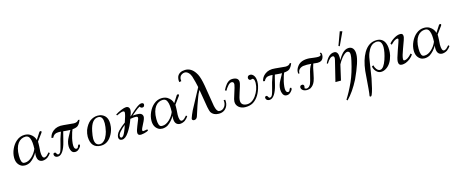

<svg xmlns="http://www.w3.org/2000/svg" viewBox="-50 -1528 6407 2672"><g transform="rotate(-15 3153.5 -192.0)"><path d="M509.7 -89.1C490.3 -67.4 476.6 -53.7 470.9 -49.1C456 -38.9 444.6 -34.3 436.6 -34.3C409.1 -34.3 400 -73.1 400 -126.9C400 -138.3 401.1 -162.3 404.6 -198.9C405.7 -229.7 406.9 -253.7 405.7 -270.9C443.4 -324.6 469.7 -360 483.4 -377.1C486.9 -382.9 489.1 -387.4 489.1 -392C489.1 -400 484.6 -403.4 475.4 -403.4C469.7 -403.4 464 -401.1 459.4 -396.6C448 -380.6 426.3 -347.4 395.4 -297.1C387.4 -334.9 363.4 -366.9 323.4 -392C300.6 -404.6 275.4 -410.3 246.9 -410.3C203.4 -410.3 163.4 -395.4 128 -364.6C99.4 -340.6 74.3 -307.4 54.9 -265.1C35.4 -222.9 26.3 -181.7 26.3 -140.6C26.3 -82.3 46.9 -38.9 89.1 -12.6C106.3 -2.3 124.6 2.3 146.3 2.3C172.6 2.3 198.9 -4.6 224 -18.3C266.3 -46.9 300.6 -85.7 329.1 -134.9C325.7 -120 324.6 -107.4 324.6 -96C324.6 -34.3 348.6 -1.1 397.7 2.3C424 2.3 449.1 -5.7 473.1 -20.6C494.9 -37.7 510.9 -54.9 523.4 -74.3ZM330.3 -187.4C314.3 -147.4 290.3 -113.1 258.3 -82.3C224 -51.4 190.9 -35.4 157.7 -35.4C150.9 -35.4 144 -35.4 138.3 -36.6C112 -42.3 98.3 -80 98.3 -148.6C98.3 -307.4 168 -382.9 254.9 -382.9C283.4 -382.9 304 -368 314.3 -339.4C329.1 -305.1 333.7 -254.9 330.3 -187.4Z M1022.9 -418.3C1011.4 -397.7 988.6 -387.4 955.4 -387.4C952 -387.4 901.7 -392 806.9 -401.1C746.3 -408 697.1 -396.6 659.4 -366.9C626.3 -341.7 606.9 -309.7 600 -272L624 -267.4C641.1 -305.1 668.6 -323.4 706.3 -323.4C715.4 -324.6 730.3 -324.6 749.7 -322.3C741.7 -302.9 737.1 -288 733.7 -276.6C722.3 -248 710.9 -208 698.3 -154.3C685.7 -105.1 676.6 -74.3 670.9 -61.7C660.6 -36.6 646.9 -25.1 629.7 -26.3C606.9 -33.1 610.3 -68.6 587.4 -61.7C574.9 -61.7 568 -54.9 568 -40C568 -35.4 569.1 -30.9 570.3 -27.4C577.1 -8 594.3 2.3 620.6 2.3C675.4 2.3 718.9 -69.7 745.1 -176C766.9 -264 778.3 -310.9 781.7 -318.9C828.6 -314.3 861.7 -312 883.4 -312C862.9 -272 846.9 -243.4 836.6 -226.3C812.6 -184 800 -141.7 800 -98.3C800 -78.9 803.4 -60.6 809.1 -45.7C819.4 -13.7 838.9 2.3 868.6 2.3C896 2.3 914.3 -8 938.3 -35.4C950.9 -49.1 956.6 -60.6 956.6 -70.9C956.6 -81.1 953.1 -85.7 945.1 -85.7C941.7 -85.7 938.3 -84.6 937.1 -83.4C928 -75.4 922.3 -50.3 917.7 -45.7C907.4 -35.4 896 -34.3 883.4 -41.1C867.4 -50.3 861.7 -76.6 865.1 -121.1C869.7 -170.3 881.1 -220.6 898.3 -272C902.9 -286.9 908.6 -300.6 914.3 -313.1C955.4 -316.6 982.9 -325.7 997.7 -340.6C1017.1 -360 1032 -385.1 1042.3 -414.9Z M1373.7 -56C1427.4 -124.6 1441.1 -197.7 1441.1 -252.6C1441.1 -333.7 1406.9 -382.9 1338.3 -402.3C1325.7 -404.6 1312 -405.7 1299.4 -405.7C1261.7 -405.7 1224 -393.1 1188.6 -368C1155.4 -341.7 1128 -301.7 1107.4 -250.3C1097.1 -218.3 1091.4 -186.3 1091.4 -155.4C1094.9 -48 1141.7 6.9 1232 10.3C1288 12.6 1334.9 -9.1 1373.7 -56ZM1353.1 -160C1346.3 -133.7 1334.9 -104 1317.7 -73.1C1291.4 -33.1 1261.7 -13.7 1230.9 -13.7C1181.7 -13.7 1157.7 -46.9 1157.7 -114.3C1157.7 -138.3 1162.3 -172.6 1171.4 -217.1C1195.4 -332.6 1242.3 -387.4 1309.7 -382.9C1349.7 -379.4 1369.1 -344 1369.1 -278.9C1369.1 -245.7 1363.4 -205.7 1353.1 -160Z M1964.6 -394.3C1961.1 -406.9 1950.9 -413.7 1932.6 -413.7C1926.9 -413.7 1922.3 -412.6 1916.6 -411.4C1892.6 -404.6 1854.9 -378.3 1804.6 -333.7L1739.4 -274.3C1754.3 -312 1762.3 -341.7 1762.3 -363.4C1762.3 -376 1760 -386.3 1755.4 -394.3C1747.4 -409.1 1732.6 -417.1 1712 -417.1C1694.9 -417.1 1670.9 -410.3 1640 -397.7C1609.1 -385.1 1580.6 -370.3 1554.3 -353.1L1563.4 -338.3C1604.6 -357.7 1635.4 -370.3 1654.9 -370.3C1669.7 -370.3 1677.7 -363.4 1677.7 -350.9C1677.7 -326.9 1665.1 -282.3 1641.1 -214.9C1604.6 -188.6 1570.3 -160 1538.3 -126.9C1512 -98.3 1498.3 -68.6 1497.1 -40C1498.3 -9.1 1514.3 5.7 1544 5.7C1577.1 5.7 1610.3 -19.4 1643.4 -69.7C1677.7 -120 1706.3 -178.3 1729.1 -244.6C1748.6 -248 1765.7 -250.3 1781.7 -251.4C1800 -252.6 1812.6 -251.4 1820.6 -250.3C1837.7 -246.9 1841.1 -233.1 1830.9 -208L1796.6 -122.3C1779.4 -82.3 1771.4 -51.4 1771.4 -30.9C1771.4 4.6 1801.1 14.9 1861.7 0C1889.1 -6.9 1908.6 -13.7 1921.1 -21.7C1924.6 -25.1 1924.6 -29.7 1923.4 -34.3C1922.3 -40 1917.7 -42.3 1910.9 -41.1C1906.3 -41.1 1875.4 -33.1 1861.7 -33.1C1851.4 -33.1 1846.9 -38.9 1846.9 -49.1C1846.9 -60.6 1858.3 -88 1882.3 -132.6C1906.3 -177.1 1917.7 -209.1 1916.6 -228.6C1913.1 -265.1 1885.7 -283.4 1832 -282.3C1802.3 -282.3 1781.7 -281.1 1770.3 -278.9L1824 -323.4C1851.4 -347.4 1876.6 -365.7 1898.3 -376C1905.1 -358.9 1917.7 -352 1937.1 -353.1C1956.6 -354.3 1965.7 -374.9 1964.6 -394.3ZM1632 -182.9C1624 -154.3 1612.6 -123.4 1598.9 -92.6C1580.6 -46.9 1561.1 -24 1541.7 -24C1530.3 -27.4 1524.6 -35.4 1524.6 -49.1C1524.6 -66.3 1533.7 -85.7 1552 -107.4C1582.9 -141.7 1609.1 -166.9 1632 -182.9Z M2489.1 -89.1C2469.7 -67.4 2456 -53.7 2450.3 -49.1C2435.4 -38.9 2424 -34.3 2416 -34.3C2388.6 -34.3 2379.4 -73.1 2379.4 -126.9C2379.4 -138.3 2380.6 -162.3 2384 -198.9C2385.1 -229.7 2386.3 -253.7 2385.1 -270.9C2422.9 -324.6 2449.1 -360 2462.9 -377.1C2466.3 -382.9 2468.6 -387.4 2468.6 -392C2468.6 -400 2464 -403.4 2454.9 -403.4C2449.1 -403.4 2443.4 -401.1 2438.9 -396.6C2427.4 -380.6 2405.7 -347.4 2374.9 -297.1C2366.9 -334.9 2342.9 -366.9 2302.9 -392C2280 -404.6 2254.9 -410.3 2226.3 -410.3C2182.9 -410.3 2142.9 -395.4 2107.4 -364.6C2078.9 -340.6 2053.7 -307.4 2034.3 -265.1C2014.9 -222.9 2005.7 -181.7 2005.7 -140.6C2005.7 -82.3 2026.3 -38.9 2068.6 -12.6C2085.7 -2.3 2104 2.3 2125.7 2.3C2152 2.3 2178.3 -4.6 2203.4 -18.3C2245.7 -46.9 2280 -85.7 2308.6 -134.9C2305.1 -120 2304 -107.4 2304 -96C2304 -34.3 2328 -1.1 2377.1 2.3C2403.4 2.3 2428.6 -5.7 2452.6 -20.6C2474.3 -37.7 2490.3 -54.9 2502.9 -74.3ZM2309.7 -187.4C2293.7 -147.4 2269.7 -113.1 2237.7 -82.3C2203.4 -51.4 2170.3 -35.4 2137.1 -35.4C2130.3 -35.4 2123.4 -35.4 2117.7 -36.6C2091.4 -42.3 2077.7 -80 2077.7 -148.6C2077.7 -307.4 2147.4 -382.9 2234.3 -382.9C2262.9 -382.9 2283.4 -368 2293.7 -339.4C2308.6 -305.1 2313.1 -254.9 2309.7 -187.4Z M3050.3 -158.9C3056 -124.6 3050.3 -94.9 3033.1 -68.6C3011.4 -37.7 2984 -24 2950.9 -29.7C2928 -32 2910.9 -60.6 2898.3 -116.6L2859.4 -355.4C2845.7 -448 2830.9 -516.6 2813.7 -561.1C2805.7 -582.9 2795.4 -603.4 2781.7 -622.9C2744 -678.9 2696 -706.3 2638.9 -705.1C2584 -704 2546.3 -683.4 2526.9 -644.6C2516.6 -618.3 2514.3 -590.9 2518.9 -562.3L2549.7 -568C2546.3 -589.7 2547.4 -610.3 2555.4 -627.4C2564.6 -653.7 2598.9 -672 2626.3 -672C2666.3 -672 2699.4 -633.1 2714.3 -588.6C2732.6 -528 2746.3 -474.3 2755.4 -427.4L2597.7 -132.6C2578.3 -91.4 2564.6 -58.3 2556.6 -33.1C2546.3 -6.9 2571.4 3.4 2581.7 2.3C2605.7 3.4 2622.9 -10.3 2632 -36.6C2665.1 -142.9 2694.9 -229.7 2721.1 -297.1C2726.9 -316.6 2740.6 -345.1 2762.3 -384L2805.7 -125.7C2813.7 -85.7 2821.7 -59.4 2827.4 -49.1C2849.1 -13.7 2884.6 4.6 2934.9 5.7C2990.9 6.9 3030.9 -14.9 3057.1 -59.4C3073.1 -88 3078.9 -121.1 3073.1 -160Z M3564.6 -228.6C3569.1 -250.3 3571.4 -270.9 3571.4 -290.3C3571.4 -330.3 3562.3 -361.1 3542.9 -382.9C3528 -398.9 3512 -406.9 3494.9 -405.7C3470.9 -404.6 3458.3 -393.1 3456 -371.4C3453.7 -355.4 3467.4 -328 3500.6 -339.4C3504 -341.7 3506.3 -342.9 3509.7 -342.9C3531.4 -342.9 3542.9 -321.1 3542.9 -277.7C3541.7 -213.7 3520 -153.1 3478.9 -94.9C3437.7 -40 3390.9 -14.9 3337.1 -20.6C3290.3 -26.3 3266.3 -50.3 3266.3 -93.7C3266.3 -117.7 3275.4 -154.3 3292.6 -204.6C3314.3 -269.7 3325.7 -308.6 3328 -321.1C3330.3 -330.3 3331.4 -338.3 3331.4 -346.3C3331.4 -390.9 3301.7 -413.7 3242.3 -413.7C3211.4 -414.9 3182.9 -400 3155.4 -370.3C3136 -346.3 3117.7 -318.9 3102.9 -286.9L3122.3 -276.6C3134.9 -299.4 3147.4 -318.9 3161.1 -333.7C3180.6 -357.7 3198.9 -371.4 3218.3 -372.6C3243.4 -372.6 3254.9 -358.9 3251.4 -330.3C3251.4 -318.9 3237.7 -270.9 3210.3 -186.3C3196.6 -147.4 3189.7 -118.9 3189.7 -101.7C3186.3 -36.6 3243.4 13.7 3322.3 12.6C3364.6 12.6 3402.3 3.4 3433.1 -14.9C3496 -54.9 3540.6 -125.7 3564.6 -228.6Z M4072 -418.3C4060.6 -397.7 4037.7 -387.4 4004.6 -387.4C4001.1 -387.4 3950.9 -392 3856 -401.1C3795.4 -408 3746.3 -396.6 3708.6 -366.9C3675.4 -341.7 3656 -309.7 3649.1 -272L3673.1 -267.4C3690.3 -305.1 3717.7 -323.4 3755.4 -323.4C3764.6 -324.6 3779.4 -324.6 3798.9 -322.3C3790.9 -302.9 3786.3 -288 3782.9 -276.6C3771.4 -248 3760 -208 3747.4 -154.3C3734.9 -105.1 3725.7 -74.3 3720 -61.7C3709.7 -36.6 3696 -25.1 3678.9 -26.3C3656 -33.1 3659.4 -68.6 3636.6 -61.7C3624 -61.7 3617.1 -54.9 3617.1 -40C3617.1 -35.4 3618.3 -30.9 3619.4 -27.4C3626.3 -8 3643.4 2.3 3669.7 2.3C3724.6 2.3 3768 -69.7 3794.3 -176C3816 -264 3827.4 -310.9 3830.9 -318.9C3877.7 -314.3 3910.9 -312 3932.6 -312C3912 -272 3896 -243.4 3885.7 -226.3C3861.7 -184 3849.1 -141.7 3849.1 -98.3C3849.1 -78.9 3852.6 -60.6 3858.3 -45.7C3868.6 -13.7 3888 2.3 3917.7 2.3C3945.1 2.3 3963.4 -8 3987.4 -35.4C4000 -49.1 4005.7 -60.6 4005.7 -70.9C4005.7 -81.1 4002.3 -85.7 3994.3 -85.7C3990.9 -85.7 3987.4 -84.6 3986.3 -83.4C3977.1 -75.4 3971.4 -50.3 3966.9 -45.7C3956.6 -35.4 3945.1 -34.3 3932.6 -41.1C3916.6 -50.3 3910.9 -76.6 3914.3 -121.1C3918.9 -170.3 3930.3 -220.6 3947.4 -272C3952 -286.9 3957.7 -300.6 3963.4 -313.1C4004.6 -316.6 4032 -325.7 4046.9 -340.6C4066.3 -360 4081.1 -385.1 4091.4 -414.9Z M4539.4 -414.9C4539.4 -430.9 4534.9 -442.3 4525.7 -450.3C4524.6 -450.3 4520 -446.9 4510.9 -441.1C4517.7 -435.4 4520 -428.6 4517.7 -419.4C4514.3 -408 4500.6 -402.3 4478.9 -401.1C4465.1 -400 4443.4 -402.3 4413.7 -405.7C4378.3 -411.4 4357.7 -413.7 4352 -413.7C4273.1 -418.3 4216 -398.9 4181.7 -354.3C4158.9 -325.7 4147.4 -296 4147.4 -266.3C4147.4 -258.3 4148.6 -250.3 4150.9 -244.6L4166.9 -246.9C4162.3 -291.4 4195.4 -323.4 4242.3 -332.6C4276.6 -337.1 4315.4 -337.1 4358.9 -332.6C4336 -302.9 4317.7 -253.7 4302.9 -185.1C4288 -122.3 4276.6 -81.1 4267.4 -61.7C4252.6 -34.3 4234.3 -19.4 4212.6 -17.1C4200 -16 4188.6 -20.6 4178.3 -30.9C4185.1 -35.4 4187.4 -45.7 4186.3 -62.9C4181.7 -80 4170.3 -86.9 4152 -83.4C4137.1 -81.1 4128 -72 4126.9 -54.9C4126.9 -21.7 4158.9 5.7 4212.6 4.6C4229.7 3.4 4244.6 0 4259.4 -5.7C4290.3 -22.9 4313.1 -50.3 4328 -89.1C4336 -108.6 4345.1 -144 4355.4 -197.7C4365.7 -256 4376 -299.4 4387.4 -329.1C4416 -325.7 4436.6 -323.4 4448 -323.4C4472 -323.4 4490.3 -328 4502.9 -336C4526.9 -353.1 4538.3 -379.4 4539.4 -414.9Z M4891.4 36.6C4963.4 -120 5000 -230.9 5000 -297.1C5003.4 -370.3 4969.1 -412.6 4917.7 -411.4C4885.7 -411.4 4854.9 -396.6 4824 -365.7C4805.7 -346.3 4785.1 -317.7 4762.3 -277.7C4763.4 -290.3 4764.6 -302.9 4764.6 -315.4C4764.6 -373.7 4746.3 -404.6 4708.6 -405.7C4653.7 -406.9 4606.9 -365.7 4569.1 -282.3L4582.9 -274.3C4618.3 -333.7 4650.3 -361.1 4678.9 -355.4C4696 -353.1 4699.4 -333.7 4691.4 -298.3C4678.9 -243.4 4654.9 -144 4618.3 0H4698.3L4748.6 -220.6C4804.6 -322.3 4857.1 -364.6 4885.7 -364.6C4892.6 -364.6 4899.4 -362.3 4905.1 -358.9C4916.6 -353.1 4922.3 -338.3 4922.3 -313.1C4922.3 -292.6 4917.7 -264 4909.7 -228.6C4885.7 -118.9 4856 -24 4820.6 56C4780.6 144 4740.6 218.3 4702.9 276.6L4715.4 290.3C4778.3 227.4 4836.6 142.9 4891.4 36.6ZM4859.4 -667.4 4788.6 -474.3 4805.7 -466.3 4894.9 -658.3Z M5449.1 -161.1C5454.9 -186.3 5457.1 -212.6 5457.1 -240C5457.1 -286.9 5449.1 -324.6 5433.1 -354.3C5410.3 -395.4 5372.6 -416 5321.1 -416C5243.4 -416 5180.6 -376 5133.7 -294.9C5097.1 -232 5072 -148.6 5059.4 -44.6C5052.6 52.6 5045.7 138.3 5038.9 212.6C5034.3 260.6 5030.9 291.4 5027.4 305.1C5026.3 315.4 5029.7 321.1 5038.9 321.1C5048 321.1 5054.9 315.4 5059.4 302.9C5076.6 264 5096 188.6 5117.7 76.6C5123.4 48 5133.7 -19.4 5148.6 -123.4C5157.7 -193.1 5168 -242.3 5180.6 -270.9C5208 -339.4 5243.4 -378.3 5285.7 -388.6C5297.1 -392 5307.4 -394.3 5316.6 -394.3C5365.7 -394.3 5389.7 -362.3 5390.9 -297.1C5390.9 -250.3 5379.4 -192 5356.6 -122.3C5330.3 -48 5301.7 -8 5268.6 -3.4C5248 -1.1 5229.7 -10.3 5213.7 -32C5201.1 -49.1 5192 -68.6 5187.4 -90.3L5164.6 -76.6C5172.6 -40 5188.6 -12.6 5213.7 6.9C5229.7 20.6 5249.1 27.4 5270.9 27.4C5297.1 27.4 5322.3 19.4 5347.4 2.3C5395.4 -28.6 5429.7 -83.4 5449.1 -161.1Z M5731.4 -113.1C5691.4 -66.3 5656 -43.4 5625.1 -43.4C5613.7 -43.4 5608 -51.4 5609.1 -68.6C5610.3 -96 5622.9 -141.7 5646.9 -204.6L5688 -317.7C5698.3 -345.1 5701.7 -366.9 5699.4 -381.7C5697.1 -402.3 5684.6 -412.6 5660.6 -412.6C5635.4 -412.6 5608 -404.6 5578.3 -387.4C5542.9 -366.9 5515.4 -344 5496 -318.9L5509.7 -299.4C5536 -326.9 5558.9 -345.1 5576 -353.1C5586.3 -358.9 5595.4 -361.1 5601.1 -361.1C5612.6 -362.3 5618.3 -358.9 5619.4 -349.7C5620.6 -344 5604.6 -292.6 5569.1 -196.6C5542.9 -123.4 5529.1 -74.3 5529.1 -49.1C5529.1 -12.6 5545.1 5.7 5578.3 5.7C5594.3 5.7 5612.6 2.3 5633.1 -4.6C5681.1 -24 5718.9 -54.9 5746.3 -96Z M6267.4 -89.1C6248 -67.4 6234.3 -53.7 6228.6 -49.1C6213.7 -38.9 6202.3 -34.3 6194.3 -34.3C6166.9 -34.3 6157.7 -73.1 6157.7 -126.9C6157.7 -138.3 6158.9 -162.3 6162.3 -198.9C6163.4 -229.7 6164.6 -253.7 6163.4 -270.9C6201.1 -324.6 6227.4 -360 6241.1 -377.1C6244.6 -382.9 6246.9 -387.4 6246.9 -392C6246.9 -400 6242.3 -403.4 6233.1 -403.4C6227.4 -403.4 6221.7 -401.1 6217.1 -396.6C6205.7 -380.6 6184 -347.4 6153.1 -297.1C6145.1 -334.9 6121.1 -366.9 6081.1 -392C6058.3 -404.6 6033.1 -410.3 6004.6 -410.3C5961.1 -410.3 5921.1 -395.4 5885.7 -364.6C5857.1 -340.6 5832 -307.4 5812.6 -265.1C5793.1 -222.9 5784 -181.7 5784 -140.6C5784 -82.3 5804.6 -38.9 5846.9 -12.6C5864 -2.3 5882.3 2.3 5904 2.3C5930.3 2.3 5956.6 -4.6 5981.7 -18.3C6024 -46.9 6058.3 -85.7 6086.9 -134.9C6083.4 -120 6082.3 -107.4 6082.3 -96C6082.3 -34.3 6106.3 -1.1 6155.4 2.3C6181.7 2.3 6206.9 -5.7 6230.9 -20.6C6252.6 -37.7 6268.6 -54.9 6281.1 -74.3ZM6088 -187.4C6072 -147.4 6048 -113.1 6016 -82.3C5981.7 -51.4 5948.6 -35.4 5915.4 -35.4C5908.6 -35.4 5901.7 -35.4 5896 -36.6C5869.7 -42.3 5856 -80 5856 -148.6C5856 -307.4 5925.7 -382.9 6012.6 -382.9C6041.1 -382.9 6061.7 -368 6072 -339.4C6086.9 -305.1 6091.4 -254.9 6088 -187.4Z"/></g></svg>

Font: GFS Goschen
Style: Italic
Weight: 400
Designer: George D. Matthiopoulos
Foundry: George D. Matthiopoulos
Version: Fontographer 4.7 9/28/09 FG4M≠0000002248